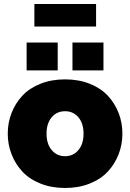

<svg xmlns="http://www.w3.org/2000/svg" viewBox="-20 -935 654 965"><path d="M152.8 -801.8V-915H462.9V-801.8ZM113.8 -581.1V-721.2H270V-581.1ZM344.2 -581.1V-721.2H500V-581.1ZM19 -263.2Q19 -318.4 38.1 -367.2Q57.1 -416 92.3 -453.9Q127.4 -491.7 183.1 -513.9Q238.8 -536.1 307.1 -536.1Q375.5 -536.1 431.2 -513.9Q486.8 -491.7 522 -453.9Q557.1 -416 576.2 -367.2Q595.2 -318.4 595.2 -263.2Q595.2 -208.5 576.2 -159.7Q557.1 -110.8 522 -72.8Q486.8 -34.7 431.2 -12.5Q375.5 9.8 307.1 9.8Q238.8 9.8 183.1 -12.5Q127.4 -34.7 92.3 -72.8Q57.1 -110.8 38.1 -159.7Q19 -208.5 19 -263.2ZM307.1 -376Q265.6 -376 239.7 -345.5Q213.9 -314.9 213.9 -263.2Q213.9 -211.4 240 -180.7Q266.1 -149.9 307.1 -149.9Q348.1 -149.9 374 -180.7Q399.9 -211.4 399.9 -263.2Q399.9 -314.9 374 -345.5Q348.1 -376 307.1 -376Z"/></svg>

Font: Rawline Black
Style: Regular
Weight: 900
Designer: Matt McInerney, Pablo Impallari, Rodrigo Fuenzalida
Foundry: Matt McInerney, Pablo Impallari, Rodrigo Fuenzalida
Version: Version 4.020;PS 004.020;hotconv 1.0.88;makeotf.lib2.5.64775